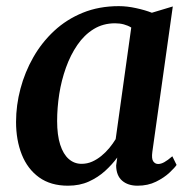

<svg xmlns="http://www.w3.org/2000/svg" viewBox="-20 -580 610 610"><path d="M464 -97.5Q461 -75.5 467 -67.2Q473 -59 482.5 -59Q491.5 -59 502 -64.8Q512.5 -70.5 527.5 -83.5L541 -56Q535.5 -47.5 518.5 -31.5Q501.5 -15.5 475.8 -2.8Q450 10 417 10Q386.5 10 368 -6Q349.5 -22 349 -54L352.5 -79.5Q336.5 -57.5 314 -37Q291.5 -16.5 262.2 -3.2Q233 10 196 10Q141 10 104.2 -16.5Q67.5 -43 49.2 -89Q31 -135 31 -192.5Q31 -245.5 45 -298.2Q59 -351 85.8 -398Q112.5 -445 152 -481.8Q191.5 -518.5 243 -539.5Q294.5 -560.5 357.5 -560.5Q383.5 -560.5 412.2 -554.2Q441 -548 462.5 -539.5L529 -559.5ZM397 -492.5Q386.5 -499 373.5 -502.5Q360.5 -506 345.5 -506Q307.5 -506 277.5 -487.5Q247.5 -469 225.8 -437.2Q204 -405.5 189.5 -365Q175 -324.5 168.2 -281Q161.5 -237.5 161.5 -195.5Q161.5 -151 171.2 -120.5Q181 -90 198.5 -74.8Q216 -59.5 239 -59.5Q257 -59.5 272.8 -66.5Q288.5 -73.5 302.2 -84.8Q316 -96 327.5 -110Q339 -124 347.5 -138Z"/></svg>

Font: Merriweather 36pt SemiBold
Style: Italic
Weight: 600
Italic angle: -7.8°
Version: Version 2.101